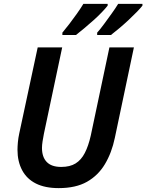

<svg xmlns="http://www.w3.org/2000/svg" viewBox="-20 -958 753 988"><path d="M282 10Q212 10 165 -13.5Q118 -37 94 -82Q70 -127 70 -187Q70 -204 72 -226Q74 -248 79 -271L174 -714H300L206 -270Q202 -250 199 -230.5Q196 -211 196 -197Q196 -150 220.5 -124.5Q245 -99 295 -99Q340 -99 369 -117Q398 -135 416.5 -171Q435 -207 447 -260L543 -714H669L571 -249Q555 -172 520 -113.5Q485 -55 427.5 -22.5Q370 10 282 10ZM480 -790Q497 -809 516 -835Q535 -861 554.5 -888Q574 -915 588 -938H713V-929Q703 -916 683.5 -896Q664 -876 640.5 -854Q617 -832 593 -812Q569 -792 551 -778H480ZM301 -790Q317 -809 337 -835Q357 -861 376 -888Q395 -915 409 -938H534V-929Q524 -916 505 -896Q486 -876 461.5 -854Q437 -832 413 -812Q389 -792 371 -778H301Z"/></svg>

Font: Noto Sans Display SemiBold
Style: Italic
Weight: 600
Italic angle: -12°
Designer: Monotype Design Team
Foundry: Monotype Imaging Inc.
Version: Version 2.003